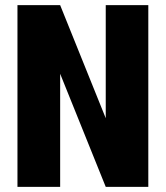

<svg xmlns="http://www.w3.org/2000/svg" viewBox="-20 -731 648 751"><path d="M560.1 -710.9V0H393.6L215.3 -442.4V0H48.3V-710.9H215.3L393.6 -268.6V-710.9Z"/></svg>

Font: Roboto Condensed Black
Style: Regular
Weight: 900
Designer: Christian Robertson
Foundry: Google
Version: Version 3.008; 2023